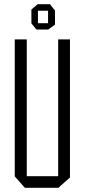

<svg xmlns="http://www.w3.org/2000/svg" viewBox="-20 -891 401 911"><path d="M256 0V-704H312V-49L257 0ZM98 0 50 -54V-55H256V0ZM50 -55V-704H107V-55ZM208 -751V-840H241V-774L209 -751ZM153 -751 129 -780V-781H208V-751ZM129 -781V-846L159 -871H160V-781ZM160 -840V-871H217L241 -841V-840Z"/></svg>

Font: Foldit Light
Style: Regular
Weight: 300
Version: Version 1.003